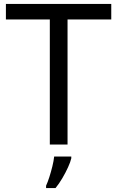

<svg xmlns="http://www.w3.org/2000/svg" viewBox="-20 -734 596 975"><path d="M323 0H233V-635H10V-714H545V-635H323ZM342 70Q338 88 325.5 115.5Q313 143 296.5 171Q280 199 262 221H214V209Q222 192 230.5 165.5Q239 139 246 110.5Q253 82 255 61H342Z"/></svg>

Font: Noto Sans Siddham
Style: Regular
Weight: 400
Designer: Monotype Design Team
Foundry: Monotype Imaging Inc.
Version: Version 2.004; ttfautohint (v1.8.4.7-5d5b)